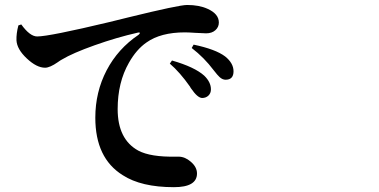

<svg xmlns="http://www.w3.org/2000/svg" viewBox="-20 -737 1540 780"><path d="M686.5 23.4Q553.7 23.4 478.5 -25.4Q367.2 -94.7 367.2 -258.8Q367.2 -363.3 413.1 -451.2Q459 -539.1 543 -595.7Q548.8 -600.6 547.9 -603.5Q546.9 -606.4 540 -604.5Q454.1 -585 364.7 -553.2Q275.4 -521.5 231.4 -495.1Q225.6 -492.2 214.8 -484.4Q182.6 -461.9 163.1 -461.9Q128.9 -461.9 88.9 -499.5Q48.8 -537.1 46.9 -573.2Q45.9 -600.6 54.7 -633.8L66.4 -637.7Q101.6 -588.9 130.9 -588.9Q179.7 -588.9 424.8 -647.5Q476.6 -660.2 503.9 -667Q707 -716.8 740.2 -716.8Q789.1 -716.8 823.2 -701.2Q869.1 -680.7 869.1 -645.5Q869.1 -627 855 -614.3Q840.8 -601.6 817.4 -601.6Q804.7 -601.6 774.9 -603.5Q745.1 -605.5 731.4 -605.5Q632.8 -605.5 575.2 -564.5Q534.2 -536.1 503.9 -482.4Q458 -402.3 458 -293.9Q458 -170.9 542 -125Q591.8 -98.6 694.3 -100.6Q702.1 -100.6 705.1 -100.6Q731.4 -100.6 754.9 -80.1Q780.3 -58.6 780.3 -32.2Q780.3 23.4 686.5 23.4ZM800.8 -338.9Q782.2 -339.8 756.8 -377Q754.9 -378.9 752 -384.8Q710.9 -443.4 669.9 -478.5L678.7 -491.2Q770.5 -464.8 809.6 -429.7Q836.9 -403.3 836.9 -374Q836.9 -358.4 826.7 -348.6Q816.4 -338.9 800.8 -338.9ZM896.5 -413.1Q883.8 -413.1 872.1 -423.8Q864.3 -430.7 847.7 -452.1Q809.6 -502.9 758.8 -542L766.6 -555.7Q855.5 -537.1 894.5 -507.8Q928.7 -480.5 928.7 -447.3Q928.7 -413.1 896.5 -413.1Z"/></svg>

Font: Bpmf GenYo Min B
Style: B
Weight: 700
Foundry: But Ko
Version: Version 1.320